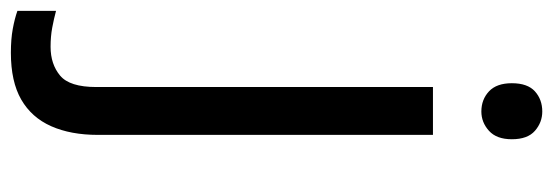

<svg xmlns="http://www.w3.org/2000/svg" viewBox="-407 -425 1017 353"><g transform="rotate(90 101.5 -248.5)"><path d="M22 240Q-3 240 -22 236.5Q-41 233 -55 228V157Q-40 161 -24 164Q-8 167 11 167Q43 167 64 149.5Q85 132 85 83V-536H173V80Q173 130 157 166Q141 202 108 221Q75 240 22 240ZM78 -681Q78 -710 93 -723.5Q108 -737 130 -737Q150 -737 165.5 -723.5Q181 -710 181 -681Q181 -653 165.5 -639Q150 -625 130 -625Q108 -625 93 -639Q78 -653 78 -681Z"/></g></svg>

Font: korean115
Style: Regular
Weight: 400
Designer: Monotype Design Team
Foundry: Monotype Imaging Inc.
Version: Version 2.013